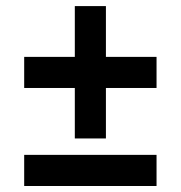

<svg xmlns="http://www.w3.org/2000/svg" viewBox="-20 -638 601 639"><path d="M501 -122.6V-19H60.5V-122.6ZM501 -448.7V-345.2H332.5V-177.2H229V-345.2H60.5V-448.7H229V-617.7H332.5V-448.7Z"/></svg>

Font: Estedad-FD Bold
Style: Regular
Weight: 700
Designer: Amin Abedi
Version: Version 7.3